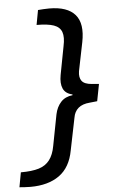

<svg xmlns="http://www.w3.org/2000/svg" viewBox="-115 -789 608 990"><g transform="rotate(-5 188.5 -294.0)"><path d="M120 -745Q134 -746 148 -747Q162 -748 178 -748Q272 -748 312 -701.5Q352 -655 333 -560L303 -412Q298 -380 311.5 -362Q325 -344 363 -341L400 -338L383 -250L345 -246Q306 -243 285 -225Q264 -207 259 -176L225 -9Q209 78 151.5 119Q94 160 2 160Q-14 160 -28 159Q-42 158 -55 157L-41 81Q17 81 52.5 70Q88 59 108.5 32Q129 5 137 -40L168 -201Q176 -239 198.5 -263.5Q221 -288 259 -292V-296Q223 -304 211 -331Q199 -358 207 -401L235 -548Q245 -594 235.5 -620.5Q226 -647 195 -658Q164 -669 106 -669Z"/></g></svg>

Font: REM
Style: Italic
Weight: 400
Italic angle: -11°
Designer: Octavio Pardo
Foundry: Ashler Design
Version: Version 1.005;gftools[0.9.28]